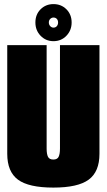

<svg xmlns="http://www.w3.org/2000/svg" viewBox="-20 -890 508 914"><path d="M234 3Q351 3 402.2 -34.8Q453.5 -72.5 453.5 -158V-675H265.5V-183Q265.5 -156.5 259 -143.5Q252.5 -130.5 234 -130.5Q215 -130.5 208.5 -143.5Q202 -156.5 202 -183V-675H14.5V-158Q14.5 -72.5 65.5 -34.8Q116.5 3 234 3ZM234.5 -694Q271.5 -694 296.2 -719.8Q321 -745.5 321 -783Q321 -821 296.2 -845.8Q271.5 -870.5 234.5 -870.5Q198 -870.5 173.2 -845.8Q148.5 -821 148.5 -783Q148.5 -745.5 173.2 -719.8Q198 -694 234.5 -694ZM234.5 -758.5Q226 -758.5 219.2 -765.5Q212.5 -772.5 212.5 -783Q212.5 -793.5 219.2 -800Q226 -806.5 234.5 -806.5Q244.5 -806.5 250.5 -800Q256.5 -793.5 256.5 -783Q256.5 -772.5 250.5 -765.5Q244.5 -758.5 234.5 -758.5Z"/></svg>

Font: Anybody ExtraCondensed Black
Style: Regular
Weight: 900
Width: 2
Version: Version 1.113;gftools[0.9.25]